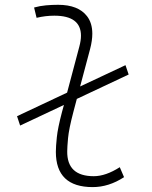

<svg xmlns="http://www.w3.org/2000/svg" viewBox="-20 -762 626 792"><path d="M63 -244.1 50.3 -282.7 256.8 -379.9 307.1 -569.3Q314 -594.7 314 -614.7Q314 -697.3 204.1 -697.3Q167.5 -697.3 130.9 -688.5L120.6 -731Q145 -737.8 169.9 -740Q194.8 -742.2 219.7 -742.2Q302.7 -742.2 338.9 -695.3Q360.8 -667 360.8 -623Q360.8 -594.7 351.6 -559.6L310.5 -405.3L497.6 -493.2L510.7 -454.6L296.9 -354L282.7 -300.3Q264.2 -230 260.7 -192.1Q257.3 -154.3 257.3 -138.2Q255.9 -35.2 366.7 -35.2Q416 -35.2 474.1 -72.3L491.7 -31.2Q428.7 9.8 362.3 9.8Q210.4 9.8 210.4 -135.7Q210.4 -157.2 214.4 -195.6Q218.3 -233.9 235.8 -300.3L243.7 -329.1Z"/></svg>

Font: CaskaydiaCove NF ExtraLight
Style: Italic
Weight: 200
Italic angle: -10°
Designer: Aaron Bell
Foundry: Saja Typeworks
Version: Version 2111.001; VTT 6.35;Nerd Fonts 3.2.1